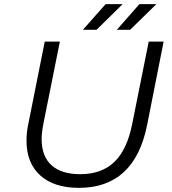

<svg xmlns="http://www.w3.org/2000/svg" viewBox="-20 -901 832 927"><path d="M108 -221Q108 -262 116 -299L196 -700H269L189 -301Q181 -259 181 -230Q181 -146 229 -103Q277 -60 367 -60Q470 -60 531.5 -118.5Q593 -177 618 -301L698 -700H770L690 -296Q629 6 361 6Q241 6 174.5 -54Q108 -114 108 -221ZM490 -881H572L446 -757H380ZM653 -881H735L608 -757H544Z"/></svg>

Font: Idrija
Style: Italic
Weight: 400
Italic angle: -11.3°
Designer: Julieta Ulanovsky
Foundry: Julieta Ulanovsky
Version: Version 7.200